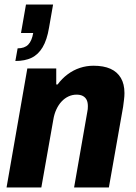

<svg xmlns="http://www.w3.org/2000/svg" viewBox="-20 -830 600 850"><path d="M9 0 101 -527H229V-456H235Q254 -482 279.5 -501Q305 -520 334 -529.5Q363 -539 394 -539Q439 -539 469 -525.5Q499 -512 515 -485Q531 -458 531 -418Q531 -404 529 -388.5Q527 -373 525 -357L462 0H308L366 -332Q368 -340 368.5 -347Q369 -354 369 -360Q369 -377 363.5 -388Q358 -399 347 -405Q336 -411 319 -411Q300 -411 283 -403Q266 -395 252.5 -380.5Q239 -366 229.5 -345.5Q220 -325 216 -300L163 0ZM48 -560 58 -616Q89 -616 105 -632.5Q121 -649 127 -684H73L95 -810H215L197 -707Q188 -653 168.5 -620.5Q149 -588 119.5 -574Q90 -560 48 -560Z"/></svg>

Font: Archivo SemiCondensed ExtraBold
Style: Italic
Weight: 800
Width: 4
Italic angle: -10°
Designer: Hector Gatti
Foundry: Omnibus-Type
Version: Version 2.001